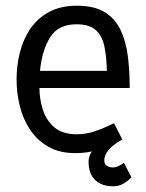

<svg xmlns="http://www.w3.org/2000/svg" viewBox="-20 -528 512 672"><path d="M244 8Q189 8 150 -14Q111 -36 86 -73Q61 -110 49.5 -156Q38 -202 38 -250Q38 -298 49.5 -344Q61 -390 86 -427Q111 -464 151.5 -486Q192 -508 249 -508Q310 -508 346.5 -485.5Q383 -463 402 -423Q421 -383 427.5 -331Q434 -279 434 -220H118Q118 -183 129.5 -145.5Q141 -108 169.5 -83Q198 -58 249 -58Q280 -58 310 -68Q340 -78 359.5 -87.5Q379 -97 379 -97L408 -40Q408 -40 385 -28Q362 -16 324.5 -4Q287 8 244 8ZM248 -443Q184 -443 155.5 -397.5Q127 -352 120 -280H354Q353 -328 345.5 -365Q338 -402 315.5 -422.5Q293 -443 248 -443ZM409 -40Q409 -40 399 -34.5Q389 -29 376.5 -19Q364 -9 354.5 4.5Q345 18 345 34Q345 46 353.5 52Q362 58 375 58Q388 58 401 50Q414 42 414 42L440 93Q427 106 411.5 115Q396 124 375 124Q336 124 313 102Q290 80 290 38Q290 18 302 1Q314 -16 329 -29Q344 -42 356 -49Q368 -56 368 -56Z"/></svg>

Font: Epunda Sans
Style: Regular
Weight: 400
Designer: Simon Atzbach
Foundry: typofactur
Version: Version 2.204; ttfautohint (v1.8.4.7-5d5b)